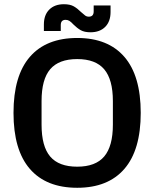

<svg xmlns="http://www.w3.org/2000/svg" viewBox="-20 -880 731 910"><path d="M44 -345Q44 -521 121.5 -610.5Q199 -700 346 -700Q492 -700 569.5 -610.5Q647 -521 647 -345Q647 -169 569.5 -79.5Q492 10 346 10Q199 10 121.5 -79.5Q44 -169 44 -345ZM346 -90Q433 -90 474 -138.5Q515 -187 515 -289V-401Q515 -503 474 -551.5Q433 -600 346 -600Q259 -600 218 -552Q177 -504 177 -401V-289Q177 -186 218 -138Q259 -90 346 -90ZM328 -764Q317 -776 309 -781Q301 -786 291 -786Q268 -786 268 -761V-733H188V-764Q188 -809 213.5 -834.5Q239 -860 283 -860Q312 -860 329.5 -850Q347 -840 364 -823Q376 -812 383.5 -806.5Q391 -801 401 -801Q424 -801 424 -826V-854H504V-823Q504 -778 478.5 -752.5Q453 -727 409 -727Q380 -727 362.5 -737Q345 -747 328 -764Z"/></svg>

Font: Mozilla Headline BETA SemiBold
Style: Regular
Weight: 600
Designer: Studio DRAMA
Foundry: Studio DRAMA
Version: Version 0.100